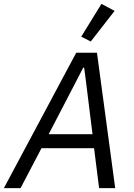

<svg xmlns="http://www.w3.org/2000/svg" viewBox="-47 -970 690 990"><path d="M547 0H464L438 -206H167L59 0H-27L346 -698H453ZM430 -278 398 -536 387 -621H382L337 -534L204 -278ZM544 -914 421 -756 372 -781 476 -950Z"/></svg>

Font: IBM Plex Sans Var
Style: Italic
Weight: 400
Italic angle: -11.31°
Designer: Mike Abbink, Paul van der Laan, Pieter van Rosmalen
Foundry: Bold Monday
Version: Version 1.001